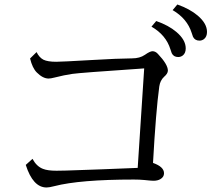

<svg xmlns="http://www.w3.org/2000/svg" viewBox="-20 -892 950 851"><path d="M142.1 -661.1Q153.8 -637.2 172.4 -627.4Q191.4 -618.2 229 -618.2Q252.4 -618.2 387.2 -626Q502.4 -632.8 564.9 -633.3Q599.6 -633.3 622.1 -648.9Q645 -665 655.8 -665Q668.9 -665 679.7 -653.3Q724.1 -606.4 724.1 -579.1Q724.1 -565.9 707 -551.3Q689.9 -535.6 686 -508.8Q670.9 -398.9 658.2 -169.9Q707 -152.8 707 -124Q707 -107.4 690.9 -98.1Q678.7 -90.8 660.2 -90.8Q650.4 -90.8 619.1 -94.2Q598.6 -96.2 573.2 -96.2Q334 -96.2 220.7 -66.9Q198.2 -61 186.5 -61Q126 -61 94.2 -161.1L124 -188Q142.1 -154.3 170.4 -143.6Q190.9 -135.3 230.5 -135.3Q262.2 -135.3 335.4 -138.2Q382.8 -139.6 432.1 -141.6Q532.7 -145 590.3 -147.9L619.1 -588.9L599.1 -587.4Q332.5 -569.3 300.8 -564.5Q266.1 -559.6 221.7 -548.3Q205.1 -543.9 195.3 -543.9Q169.9 -543.9 143.1 -570.8Q123.5 -590.3 113.3 -632.8ZM672.4 -798.8Q727.1 -779.8 761.7 -750.5Q803.2 -715.3 803.2 -677.7Q803.2 -656.2 790 -646Q780.8 -639.2 770 -639.2Q749.5 -639.2 741.2 -656.2Q739.7 -659.2 735.4 -673.3Q715.8 -736.8 651.4 -773.9ZM766.1 -872.1Q821.3 -852.5 856 -823.2Q897.5 -788.1 897.5 -750.5Q897.5 -729.5 884.3 -718.8Q875 -711.9 864.3 -711.9Q843.8 -711.9 835.4 -729Q834 -731.9 829.6 -746.1Q809.6 -809.6 745.1 -847.2Z"/></svg>

Font: BIZ UDPMincho
Style: Regular
Weight: 400
Designer: TypeBank Co., Ltd.
Foundry: Morisawa Inc.
Version: Version 1.06